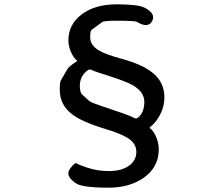

<svg xmlns="http://www.w3.org/2000/svg" viewBox="-20 -799 1040 890"><path d="M484 71Q360 71 331 50Q281 16 304 -16Q327 -48 336 -41.5Q345 -35 384 -22Q432 -6 484 -6Q543 -6 577.5 -30.5Q612 -55 612 -95Q612 -130 580.5 -153.5Q549 -177 466 -202Q360 -234 313 -270Q257 -314 257 -383Q257 -418 262 -426Q277 -452 292 -478Q299 -491 335 -514Q339 -517 335 -520Q321 -531 309 -558Q297 -585 297 -612Q297 -686 359 -732.5Q421 -779 521 -779Q621 -779 651 -763Q704 -735 685 -701Q666 -666 614 -698Q605 -703 515 -703Q463 -703 453 -696Q429 -679 405 -661Q398 -656 398 -626Q398 -590 437 -566Q468 -547 542 -527Q641 -500 687 -462Q742 -418 742 -348Q742 -306 723 -269Q704 -232 676 -210Q672 -207 676 -204Q690 -194 702 -168Q716 -139 716 -106Q716 -24 645 26Q579 71 484 71ZM602 -252Q612 -247 620 -254Q649 -278 649 -327Q649 -372 597 -403Q566 -421 485 -447Q420 -467 407 -474Q396 -480 386 -473Q350 -446 350 -401Q350 -371 361.5 -360Q373 -349 395 -330Q402 -324 446 -309Q474 -299 502 -290Q581 -264 602 -252Z"/></svg>

Font: Resource Han Rounded JP Medium
Style: Regular
Weight: 500
Designer: Cyano Hao (round all glyphs); Ryoko NISHIZUKA 西塚涼子 (kana, bopomofo & ideographs); Paul D. Hunt (Latin, Greek & Cyrillic)
Foundry: Cyano Hao
Version: 0.990